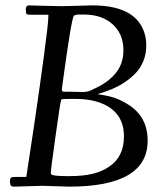

<svg xmlns="http://www.w3.org/2000/svg" viewBox="-20 -688 611 714"><path d="M137 2.9 33.9 6.1Q23.4 6.1 20.3 2.1Q17.1 -2 17.1 -13.4Q17.1 -24.9 21.1 -27.5Q25.1 -30 38.1 -30H77.9Q77.9 -30.3 82.6 -61.6Q87.4 -93 94.6 -140.5Q101.8 -188 110.6 -247.6Q119.4 -307.1 127.9 -367.8Q136.5 -428.5 143.6 -481.9Q159.9 -602.5 159.9 -627.9V-633.1H92Q82.3 -633.1 79.1 -636Q75.9 -638.9 75.9 -653.4Q75.9 -668 87.9 -668L139.9 -666.5Q191.9 -665 212.9 -665L323 -668Q475.3 -668 512.9 -577.1Q523.9 -550.5 523.9 -520.8Q523.9 -491 515.9 -468.4Q507.8 -445.8 495.6 -429.4Q483.4 -413.1 465.6 -398.4Q447.8 -383.8 431.9 -374.5Q416 -365.2 396.7 -356.9Q369.9 -345.7 342 -337.9Q394.8 -330.8 422.7 -317.6Q450.7 -304.4 469.1 -290.8Q487.5 -277.1 500 -260.3Q529.1 -221.4 529.1 -165Q529.1 6.1 237.1 6.1ZM173.8 -37.6Q184.6 -33 236.9 -33Q289.3 -33 324.7 -41.7Q360.1 -50.5 386.2 -68.4Q440.9 -105 440.9 -180.9Q440.9 -264.4 368.2 -299.3Q324.5 -320.1 262 -320.1H231Q222.9 -320.1 218.8 -319.7Q214.6 -319.3 211.8 -319.2Q209 -319.1 207.8 -317.4Q204.6 -313 186.8 -184.1Q168.9 -55.2 168.9 -47.4Q168.9 -39.6 173.8 -37.6ZM236.1 -346.9 287.1 -345.9Q304.4 -345.9 316.3 -351.2Q328.1 -356.4 342.8 -363.9Q357.4 -371.3 371 -380.4Q384.5 -389.4 397.5 -402Q410.4 -414.6 419.4 -428.7Q439 -460 439 -501Q439 -561.3 398.9 -597.7Q358.9 -634 291 -634H274.9Q260 -634 254.9 -629.4Q245.6 -621.1 210.9 -364Q210 -359.1 210 -353Q210 -346.9 220 -346.9Z"/></svg>

Font: Fanwood Text
Style: Italic
Weight: 400
Italic angle: -9°
Version: Version 1.101